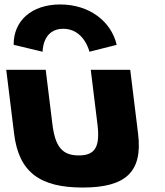

<svg xmlns="http://www.w3.org/2000/svg" viewBox="-20 -826 738 861"><path d="M185 -513H8L43.3 -226C64.4 -54 158.8 15 350.8 15C542.8 15 620.4 -54 599.3 -226L564 -513H387L417 -269C429.4 -168 407.2 -129 333.2 -129C259.2 -129 227.4 -168 215 -269ZM171.1 -594C171.1 -594 169.4 -697 263.4 -697C357.4 -697 381.1 -594 381.1 -594L503.3 -625C478.1 -732 379 -806 250 -806C121 -806 40.1 -732 41.3 -625Z"/></svg>

Font: Hussar
Style: BdOpOblOne
Weight: 700
Foundry: Cannot Into Space Fonts
Version: Version 2.00